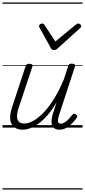

<svg xmlns="http://www.w3.org/2000/svg" viewBox="-20 -1030 686 1550"><path d="M164 17Q123 17 96 -2.5Q69 -22 63 -62.5Q57 -103 78 -166L186 -494Q190 -506 196.5 -510.5Q203 -515 216 -515Q233 -515 239 -509Q245 -503 241 -491L131 -161Q117 -120 117.5 -91Q118 -62 132.5 -47.5Q147 -33 177 -33Q208 -33 246 -53Q284 -73 326 -115Q368 -157 411.5 -225Q455 -293 496 -391L530 -495Q534 -508 540 -512Q546 -516 560 -516Q576 -516 582.5 -510.5Q589 -505 585 -493L458 -105Q450 -80 448 -63.5Q446 -47 452 -39.5Q458 -32 470 -32Q487 -32 504 -43Q521 -54 536.5 -70.5Q552 -87 564 -103Q570 -111 577 -112Q584 -113 592 -107Q602 -100 603.5 -93.5Q605 -87 600 -80Q588 -62 567.5 -39.5Q547 -17 519.5 0Q492 17 460 17Q436 17 421.5 7.5Q407 -2 400.5 -18.5Q394 -35 396 -58Q398 -81 406 -109L437 -206Q402 -144 365 -101.5Q328 -59 292.5 -33Q257 -7 224 5Q191 17 164 17ZM612 -840Q621 -840 628 -833.5Q635 -827 635 -819Q635 -813 632.5 -809.5Q630 -806 626 -802L445 -639Q437 -631 430 -628.5Q423 -626 415 -626Q408 -626 402 -629Q396 -632 391 -641L301 -804Q298 -808 296.5 -812Q295 -816 295 -820Q295 -829 304 -834.5Q313 -840 320 -840Q327 -840 330.5 -837.5Q334 -835 338 -830L427 -695L591 -830Q598 -835 602.5 -837.5Q607 -840 612 -840ZM0 490H646V500H0ZM0 -20H646V0H0ZM0 -505H646V-500H0ZM0 -1010H646V-1000H0Z"/></svg>

Font: Playwrite AU VIC Guides
Style: Regular
Weight: 400
Designer: Veronika Burian, José Scaglione
Foundry: TypeTogether
Version: Version 1.003